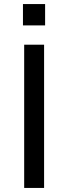

<svg xmlns="http://www.w3.org/2000/svg" viewBox="-20 -925 336 945"><path d="M99 0V-705H197V0ZM93 -800V-905H202V-800Z"/></svg>

Font: Nunito Sans 7pt SemiCondensed Medium
Style: Regular
Weight: 500
Width: 4
Designer: Vernon Adams
Foundry: Vernon Adams
Version: Version 3.101;gftools[0.9.27]